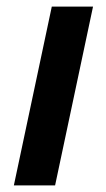

<svg xmlns="http://www.w3.org/2000/svg" viewBox="-20 -562 322 582"><path d="M22 0H147L262 -542H137Z"/></svg>

Font: Noto Sans SemiBold
Style: Italic
Weight: 600
Italic angle: -12°
Designer: Monotype Design Team
Foundry: Monotype Imaging Inc.
Version: Version 2.013